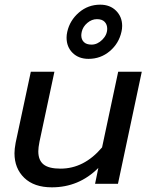

<svg xmlns="http://www.w3.org/2000/svg" viewBox="-20 -787 640 822"><path d="M265 -626Q265 -638 268 -651Q279 -700 318 -733.5Q357 -767 409 -767Q451 -767 477 -741Q503 -715 503 -676Q503 -663 500 -651Q489 -601 450 -568Q411 -535 359 -535Q317 -535 291 -560.5Q265 -586 265 -626ZM439 -664Q439 -682 428 -693.5Q417 -705 395 -705Q373 -705 354 -689Q335 -673 330 -651Q328 -641 328 -636Q328 -618 339 -607Q350 -596 372 -596Q397 -596 418 -617Q439 -638 439 -664ZM42 -131Q42 -149 47 -176L112 -480H213L149 -180Q144 -155 144 -139Q144 -101 166.5 -83Q189 -65 239 -65Q340 -65 417 -156L486 -480H587L485 0H387L401 -68Q318 15 202 15Q126 15 84 -25.5Q42 -66 42 -131Z"/></svg>

Font: Prompt
Style: Italic
Weight: 400
Italic angle: -12°
Designer: Katatrad Team
Foundry: CadsonDemak
Version: Version 1.001